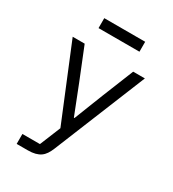

<svg xmlns="http://www.w3.org/2000/svg" viewBox="-213 -822 1027 1138"><g transform="rotate(30 300.0 -252.5)"><path d="M160 -705H440V-637H160ZM467 -516H547L291 113Q282 135 271 151.5Q260 168 245 178.5Q230 189 209 194.5Q188 200 159 200H83V132H203L261 -10L53 -516H135L222 -300L299 -104H303L380 -300Z"/></g></svg>

Font: PlemolJP35 Console
Style: Regular
Weight: 400
Version: v2.0.3; ttfautohint (v1.8.4.7-5d5b-dirty) -l 6 -r 45 -G 200 